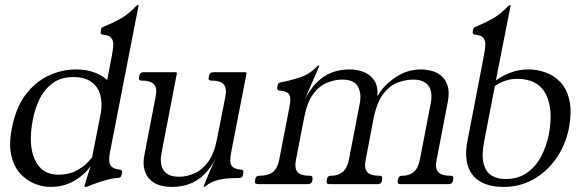

<svg xmlns="http://www.w3.org/2000/svg" viewBox="-20 -724 2282 755"><path d="M178 11Q148 11 116.5 -1.5Q85 -14 60 -41Q35 -68 24.5 -112.5Q14 -157 27 -221Q43 -303 82 -353.5Q121 -404 173 -427.5Q225 -451 278 -451Q321 -451 354.5 -438Q388 -425 411 -400L399 -396L420 -506Q425 -531 425.5 -548Q426 -565 417 -575.5Q408 -586 384 -588Q374 -589 376 -600L378 -610Q379 -615 383 -617Q387 -619 393 -621Q424 -634 454.5 -651Q485 -668 514 -699Q519 -704 522 -704H523Q525 -704 525 -703L412 -123Q406 -92 413 -76.5Q420 -61 451 -57Q462 -56 460 -45L458 -36Q456 -24 442 -24Q429 -24 409 -19Q389 -14 366.5 -6.5Q344 1 322 10Q321 11 316 11H314Q312 11 312 8Q314 2 323 -29Q332 -60 343 -90H348Q344 -81 331.5 -64.5Q319 -48 298 -30.5Q277 -13 247 -1Q217 11 178 11ZM209 -37Q251 -37 280.5 -53Q310 -69 325.5 -86Q341 -103 342 -105L376 -277Q383 -315 375 -348Q367 -381 340.5 -401Q314 -421 269 -421Q219 -421 186.5 -396.5Q154 -372 135.5 -334Q117 -296 109 -253Q90 -153 117.5 -95Q145 -37 209 -37Z M655 11Q630 11 608 4.5Q586 -2 570 -17.5Q554 -33 547.5 -58.5Q541 -84 549 -121L592 -344Q599 -379 585 -393Q571 -407 539 -407H537Q524 -407 527 -420L528 -427Q531 -440 544 -440H670Q677 -440 675 -433L615 -121Q610 -96 614.5 -75Q619 -54 635.5 -41.5Q652 -29 684 -29Q714 -29 744 -42Q774 -55 798 -87Q822 -119 833 -176L866 -343Q873 -378 859.5 -392.5Q846 -407 814 -407H811Q798 -407 801 -420L802 -427Q805 -440 820 -440H943Q950 -440 949 -433L890 -130Q885 -105 885.5 -90Q886 -75 895.5 -67Q905 -59 928 -57Q939 -56 937 -45L935 -35Q933 -24 920 -24Q900 -24 877 -22.5Q854 -21 831.5 -14.5Q809 -8 791 6Q785 11 783 11H782Q780 11 781 10Q781 9 787.5 -8Q794 -25 805 -50.5Q816 -76 829 -103Q808 -62 782 -37Q756 -12 724.5 -0.5Q693 11 655 11Z M995 0Q980 0 983 -13L984 -20Q986 -33 999 -33H1001Q1034 -33 1052.5 -47Q1071 -61 1078 -96L1117 -297Q1122 -322 1121.5 -336.5Q1121 -351 1111.5 -358.5Q1102 -366 1079 -368Q1068 -369 1070 -380L1072 -390Q1074 -399 1087 -401Q1117 -406 1156.5 -418.5Q1196 -431 1225 -461Q1230 -466 1233 -466H1234Q1236 -466 1236 -465L1178 -332Q1199 -373 1225.5 -399.5Q1252 -426 1284 -438.5Q1316 -451 1355 -451Q1384 -451 1410 -441Q1436 -431 1451.5 -408Q1467 -385 1464 -345Q1488 -388 1534.5 -419.5Q1581 -451 1634 -451Q1658 -451 1680.5 -444.5Q1703 -438 1719 -422.5Q1735 -407 1741.5 -382Q1748 -357 1740 -319L1697 -96Q1690 -61 1703.5 -47Q1717 -33 1750 -33H1752Q1765 -33 1762 -20L1761 -13Q1758 0 1745 0H1554Q1541 0 1544 -13L1545 -20Q1548 -33 1561 -33H1564Q1588 -33 1606 -47Q1624 -61 1631 -96L1674 -319Q1679 -344 1674.5 -365Q1670 -386 1653 -398.5Q1636 -411 1605 -411Q1577 -411 1545.5 -400Q1514 -389 1487.5 -355Q1461 -321 1448 -253L1418 -96Q1411 -61 1424.5 -47Q1438 -33 1470 -33H1472Q1485 -33 1483 -20L1482 -13Q1479 0 1466 0H1275Q1262 0 1265 -13L1266 -20Q1268 -33 1281 -33H1284Q1308 -33 1326.5 -47Q1345 -61 1352 -96L1395 -319Q1402 -356 1387.5 -383.5Q1373 -411 1325 -411Q1296 -411 1265.5 -398.5Q1235 -386 1211.5 -354Q1188 -322 1177 -266L1144 -97Q1137 -62 1150 -47.5Q1163 -33 1195 -33H1198Q1211 -33 1209 -20L1208 -13Q1205 0 1190 0Z M1961 11Q1904 11 1868.5 -10Q1833 -31 1820 -71Q1807 -111 1818 -169L1883 -506Q1888 -531 1888.5 -548Q1889 -565 1880 -575.5Q1871 -586 1847 -588Q1837 -589 1839 -600L1841 -610Q1842 -615 1846 -617Q1850 -619 1856 -621Q1887 -634 1917.5 -651Q1948 -668 1977 -699Q1982 -704 1985 -704H1986Q1988 -704 1988 -703L1930 -408Q1955 -426 1987.5 -438.5Q2020 -451 2058 -451Q2093 -451 2127 -438.5Q2161 -426 2185.5 -399Q2210 -372 2219.5 -327.5Q2229 -283 2217 -219Q2203 -152 2166.5 -100Q2130 -48 2077 -18.5Q2024 11 1961 11ZM1967 -20Q2018 -20 2053 -45Q2088 -70 2108.5 -110Q2129 -150 2138 -194Q2157 -295 2126 -354.5Q2095 -414 2013 -414Q1968 -414 1926 -386L1884 -169Q1873 -113 1882 -80Q1891 -47 1913.5 -33.5Q1936 -20 1967 -20Z"/></svg>

Font: Young Serif Light
Style: Italic
Weight: 300
Italic angle: -10.979°
Designer: Bastien Sozeau
Foundry: NBR — Bastien Sozeau
Version: Version 5.001